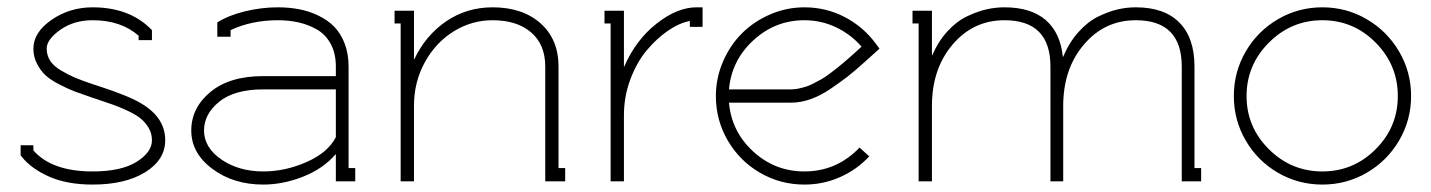

<svg xmlns="http://www.w3.org/2000/svg" viewBox="-20 -493 3891 522"><path d="M231.9 -264.2Q236.3 -262.7 245.6 -259.8Q330.1 -232.4 363.8 -211.9Q429.2 -173.3 429.2 -111.8Q429.2 -58.6 375 -24.9Q320.8 8.8 231.9 8.8Q162.1 8.8 113.3 -12.9Q64.5 -34.7 39.1 -66.9L36.1 -70.8V-98.1H70.8V-84Q121.1 -26.9 231.9 -26.9Q309.6 -26.9 351.3 -53Q393.1 -79.1 393.1 -111.8Q393.1 -129.9 384.3 -145Q375.5 -160.2 362.5 -170.7Q349.6 -181.2 328.4 -191.2Q307.1 -201.2 288.3 -208Q269.5 -214.8 242.7 -223.6Q235.4 -226.1 231.9 -227.1Q202.1 -237.3 183.8 -244.1Q165.5 -251 141.4 -263.4Q117.2 -275.9 103.8 -288.3Q90.3 -300.8 80.6 -319.6Q70.8 -338.4 70.8 -360.8Q70.8 -404.8 120.1 -439Q169.4 -473.1 231.9 -473.1Q329.6 -473.1 388.2 -416L393.1 -411.1V-383.8H356.9V-396Q308.6 -438 231.9 -438Q180.7 -438 143.8 -411.9Q106.9 -385.7 106.9 -360.8Q106.9 -342.8 116.2 -328.1Q125.5 -313.5 145.3 -301.8Q165 -290 183.3 -282.2Q201.7 -274.4 231.9 -264.2Z M893.1 -120.1V-250H695.8Q617.7 -250 576.2 -216.6Q534.7 -183.1 534.7 -138.2Q534.7 -91.8 582 -59.3Q629.4 -26.9 695.8 -26.9Q755.4 -26.9 813.5 -52.5Q871.6 -78.1 893.1 -120.1ZM892.1 -73.2Q858.4 -34.2 804 -12.7Q749.5 8.8 695.8 8.8Q614.7 8.8 557.4 -33.9Q500 -76.7 500 -138.2Q500 -199.7 552 -242.9Q604 -286.1 695.8 -286.1H893.1V-312Q893.1 -347.7 879.2 -373.5Q865.2 -399.4 841.6 -412.8Q817.9 -426.3 791.7 -432.1Q765.6 -438 735.8 -438Q664.1 -438 606.9 -411.1V-393.1H570.8V-432.1Q601.1 -451.2 646 -462.2Q690.9 -473.1 735.8 -473.1Q765.6 -473.1 792.7 -468Q819.8 -462.9 845 -450.9Q870.1 -439 888.2 -420.9Q906.2 -402.8 917 -374.8Q927.7 -346.7 927.7 -312V-36.1H945.8V0H893.1V-73.2Z M1106.4 -332Q1137.2 -397 1193.1 -435.1Q1249 -473.1 1319.3 -473.1Q1400.4 -473.1 1449.5 -429.7Q1498.5 -386.2 1498.5 -312V-36.1H1516.6V0H1462.4V-36.1V-312Q1462.4 -372.1 1423.8 -405Q1385.3 -438 1319.3 -438Q1262.7 -438 1213.9 -408Q1165 -377.9 1135.3 -324.2Q1105.5 -270.5 1105.5 -205.1V0H1069.3V-429.2H1052.7V-463.9H1105.5V-332Z M1677.2 -312Q1708.5 -384.3 1764.9 -428.7Q1821.3 -473.1 1873.5 -473.1H1890.1V-419.9H1855.5V-436Q1827.1 -430.7 1796.4 -409.7Q1765.6 -388.7 1738.5 -356.4Q1711.4 -324.2 1693.8 -277.3Q1676.3 -230.5 1676.3 -179.2V0H1640.1V-429.2H1623.5V-463.9H1676.3V-312Z M2131.3 -250Q2141.1 -250 2152.1 -252.4Q2163.1 -254.9 2172.4 -257.8Q2181.6 -260.7 2193.6 -267.1Q2205.6 -273.4 2213.6 -277.8Q2221.7 -282.2 2234.4 -291.7Q2247.1 -301.3 2253.4 -306.2Q2259.8 -311 2272.7 -322Q2285.6 -333 2290 -336.9Q2294.4 -340.8 2307.4 -352.5Q2320.3 -364.3 2322.3 -366.2Q2293 -399.9 2252.7 -418.9Q2212.4 -438 2167 -438Q2087.4 -438 2028.1 -383.3Q1968.8 -328.6 1961.9 -250ZM1961.9 -213.9Q1968.8 -135.3 2027.8 -81.1Q2086.9 -26.9 2167 -26.9Q2254.9 -26.9 2316.9 -91.8L2343.3 -67.9Q2309.6 -31.7 2263.9 -11.5Q2218.3 8.8 2167 8.8Q2101.6 8.8 2046.1 -23.4Q1990.7 -55.7 1958.5 -111.1Q1926.3 -166.5 1926.3 -231.9Q1926.3 -280.8 1945.6 -325.4Q1964.8 -370.1 1997.1 -402.3Q2029.3 -434.6 2074 -453.9Q2118.7 -473.1 2167 -473.1Q2226.1 -473.1 2276.9 -446.5Q2327.6 -419.9 2361.3 -374L2371.1 -360.8L2359.4 -350.1Q2355 -346.2 2328.4 -322.3Q2301.8 -298.3 2284.2 -284.7Q2266.6 -271 2238.8 -252Q2210.9 -232.9 2183.8 -223.4Q2156.7 -213.9 2131.3 -213.9Z M2514.6 -342.8Q2531.2 -381.3 2556.6 -408.7Q2582 -436 2610.4 -449.2Q2638.7 -462.4 2662.8 -467.8Q2687 -473.1 2710.9 -473.1Q2782.7 -473.1 2822.8 -438.7Q2862.8 -404.3 2869.6 -338.9H2870.6Q2887.2 -378.4 2912.4 -406.2Q2937.5 -434.1 2965.3 -447.8Q2993.2 -461.4 3018.1 -467.3Q3043 -473.1 3067.9 -473.1Q3145.5 -473.1 3186.5 -431.6Q3227.5 -390.1 3227.5 -312V-36.1H3245.6V0H3192.9V-36.1V-312Q3192.9 -438 3067.9 -438Q2982.9 -438 2926.8 -371.8Q2870.6 -305.7 2870.6 -205.1V0H2835.9V-312Q2835.9 -438 2710.9 -438Q2626 -438 2569.8 -371.8Q2513.7 -305.7 2513.7 -205.1V0H2477.5V-429.2H2460.9V-463.9H2513.7V-342.8Z M3429.9 -377.2Q3369.1 -316.4 3369.1 -231.9Q3369.1 -147.5 3429.9 -87.2Q3490.7 -26.9 3575.2 -26.9Q3659.7 -26.9 3720 -87.2Q3780.3 -147.5 3780.3 -231.9Q3780.3 -316.4 3720 -377.2Q3659.7 -438 3575.2 -438Q3490.7 -438 3429.9 -377.2ZM3454.3 -440.7Q3509.8 -473.1 3575.2 -473.1Q3640.6 -473.1 3696 -440.7Q3751.5 -408.2 3783.9 -352.8Q3816.4 -297.4 3816.4 -231.9Q3816.4 -166.5 3783.9 -111.1Q3751.5 -55.7 3696 -23.4Q3640.6 8.8 3575.2 8.8Q3509.8 8.8 3454.3 -23.4Q3398.9 -55.7 3366.7 -111.1Q3334.5 -166.5 3334.5 -231.9Q3334.5 -297.4 3366.7 -352.8Q3398.9 -408.2 3454.3 -440.7Z"/></svg>

Font: Rawengulk
Style: Regular
Weight: 400
Version: Version 0.92